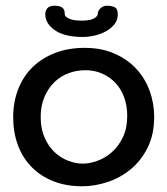

<svg xmlns="http://www.w3.org/2000/svg" viewBox="-20 -639 584 670"><path d="M518 -231Q518 -170 495.5 -124.5Q473 -79 437 -49Q401 -19 356 -4Q311 11 267 11Q211 11 166.5 -6.5Q122 -24 90.5 -56Q59 -88 42.5 -132.5Q26 -177 26 -230Q26 -282 43 -326.5Q60 -371 92 -403Q124 -435 170.5 -453.5Q217 -472 276 -472Q334 -472 379.5 -452Q425 -432 455.5 -399Q486 -366 502 -322.5Q518 -279 518 -231ZM278 -394Q247 -394 219 -383.5Q191 -373 169.5 -352Q148 -331 135 -300.5Q122 -270 122 -231Q122 -190 135.5 -159Q149 -128 170.5 -108Q192 -88 218 -78Q244 -68 269 -68Q293 -68 320.5 -78Q348 -88 371 -108.5Q394 -129 409 -160.5Q424 -192 424 -235Q424 -269 413.5 -298.5Q403 -328 383.5 -349Q364 -370 337 -382Q310 -394 278 -394ZM391 -589Q391 -569 379.5 -554.5Q368 -540 350 -530Q332 -520 310.5 -515Q289 -510 270 -510Q205 -510 171.5 -533.5Q138 -557 138 -589Q138 -602 145.5 -610.5Q153 -619 170 -619Q187 -619 196.5 -613Q206 -607 206 -590Q206 -584 211.5 -579.5Q217 -575 226 -572Q235 -569 245.5 -568Q256 -567 265 -567Q294 -567 307.5 -574.5Q321 -582 321 -590Q321 -601 330.5 -610Q340 -619 353 -619Q368 -619 379.5 -614Q391 -609 391 -589Z"/></svg>

Font: Life Savers ExtraBold
Style: Regular
Weight: 800
Designer: Pablo Impallari, Rodrigo Fuenzalida, Brenda Gallo
Foundry: Pablo Impallari, Rodrigo Fuenzalida, Brenda Gallo
Version: Version 3.001; ttfautohint (v0.95) -l 8 -r 50 -G 200 -x 14 -